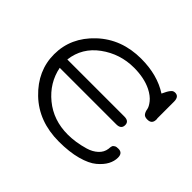

<svg xmlns="http://www.w3.org/2000/svg" viewBox="-141 -826 1040 1040"><g transform="rotate(45 379.0 -305.5)"><path d="M58.1 -305.2Q58.1 -433.1 158.4 -527.6Q258.8 -622.1 409.2 -622.1Q533.2 -622.1 620.1 -565.9Q622.1 -570.8 626.5 -578.9Q630.9 -586.9 632.3 -590.6Q633.8 -594.2 637.5 -599.6Q641.1 -605 643.1 -607.4Q645 -609.9 648.4 -613.5Q651.9 -617.2 654.5 -618.7Q657.2 -620.1 661.1 -621.1Q665 -622.1 668.9 -622.1Q698.7 -622.1 699.2 -584V-454.1L700.2 -452.1Q700.2 -449.2 700.2 -446.8Q700.2 -411.6 665 -412.1H664.1Q644 -412.1 636 -423.6Q627.9 -435.1 625.5 -451.4Q623 -467.8 604.5 -491Q585.9 -514.2 550.8 -532.2Q494.6 -560.1 416 -560.1Q310.1 -560.1 225.6 -498.5Q141.1 -437 128.9 -335.9H565.9Q602.1 -335.9 602.1 -306.2Q602.1 -275.4 565.9 -274.9H131.8Q150.9 -178.7 229.5 -114.3Q308.1 -49.8 418 -49.8Q446.8 -49.8 478.3 -54.4Q509.8 -59.1 543.9 -69.1Q578.1 -79.1 601.6 -100.6Q625 -122.1 628.9 -151.9Q628.9 -152.8 629.4 -158.4Q629.9 -164.1 630.4 -166.5Q630.9 -168.9 632.3 -173.6Q633.8 -178.2 636.5 -180.2Q639.2 -182.1 643.1 -185.1Q647 -188 653.1 -189Q659.2 -189.9 667 -189.9Q699.2 -189.9 699.2 -153.8Q699.2 -127 685.1 -100.1Q670.9 -73.2 639.9 -47.1Q608.9 -21 550 -4.9Q491.2 11.2 411.1 11.2Q256.3 11.2 157.2 -84Q58.1 -179.2 58.1 -305.2Z"/></g></svg>

Font: CMU Typewriter Text Variable Width
Style: Medium
Weight: 500
Version: Version 0.7.0